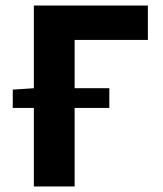

<svg xmlns="http://www.w3.org/2000/svg" viewBox="-20 -672 586 692"><path d="M26 -283V-349L102 -354V-652H513V-528H249V-354H374V-283H249V0H102V-283Z"/></svg>

Font: TT Toshiba Sans
Style: Bold
Weight: 700
Designer: Paul D. Hunt
Foundry: Toshiba Corporation
Version: Version 2.020;PS 2.000;hotconv 1.0.86;makeotf.lib2.5.63406